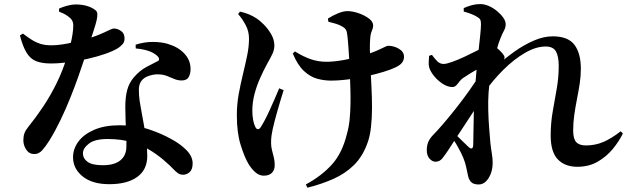

<svg xmlns="http://www.w3.org/2000/svg" viewBox="-20 -832 3040 929"><path d="M509 59.2Q426.4 59.2 379.9 21.6Q333.4 -16 333.4 -71Q333.4 -111.7 359.2 -146.8Q385.1 -182 435.6 -203.9Q486.1 -225.9 558.9 -225.9Q643.2 -225.9 703.4 -205.2Q763.6 -184.5 804.8 -161.2Q852.2 -136.3 882.1 -105.7Q912.1 -75 912.1 -41.6Q912.1 -12.2 897.7 0.7Q883.2 13.5 865.9 13.5Q850.9 13.5 839.6 5.1Q828.4 -3.2 815.3 -17.3Q802.3 -31.3 782.9 -47.8Q753.7 -74.8 713.9 -100.4Q674.1 -126 621.5 -142.7Q568.9 -159.4 500.5 -159.4Q439 -159.4 410.1 -137Q381.2 -114.6 381.2 -90.2Q381.2 -65.4 403.6 -49Q426 -32.5 478.1 -32.5Q515 -32.5 540.2 -43.1Q565.3 -53.6 578.4 -73.8Q591.5 -93.9 591.5 -122.5Q592.3 -149 590.6 -182.6Q588.9 -216.3 587.6 -251.1Q586.3 -285.8 586.3 -315.1Q586.3 -362.6 595.5 -396.7Q604.7 -430.8 626.8 -456.7Q656.1 -491.3 690 -508.7Q723.9 -526 747.2 -538.5Q751.2 -544.3 748.5 -551.3Q745.8 -558.3 737.8 -564.2Q721.6 -578.2 695.6 -586.6Q669.6 -594.9 636.8 -597.5L636.3 -615.8Q679.4 -629.5 720.4 -629.1Q761.5 -628.8 791.7 -619.7Q842.7 -604.6 872.3 -572.5Q902 -540.5 902 -498.4Q902 -474.5 892.7 -458.6Q883.4 -442.7 859.2 -442.7Q839.6 -442.7 822.3 -450.3Q805.1 -457.9 785.4 -465.4Q765.7 -472.8 738 -472.3Q716.5 -471.2 695.1 -463Q673.8 -454.9 662.8 -438.6Q651.8 -422.3 651.9 -397.6Q651.9 -372.9 655.6 -343.8Q658.5 -323.8 664.6 -292.3Q670.6 -260.8 677 -223.8Q683.3 -186.8 687.9 -148.8Q692.5 -110.8 692.5 -77.1Q692.5 -10.6 643.8 24.3Q595.1 59.2 509 59.2ZM146.3 -86.6Q121 -86.6 107 -107.7Q93 -128.7 93 -153.8Q93 -172.5 98.3 -187.3Q103.6 -202 117.5 -218.9Q152.9 -262.6 187.7 -314.4Q222.6 -366.3 253.1 -427.8Q283.6 -489.4 305.3 -560.6Q314.3 -589.2 320.6 -615.2Q327 -641.3 330.6 -664.6Q334.3 -687.9 334.5 -706.8Q334.8 -722.8 328.7 -733.2Q322.7 -743.6 309.7 -752.7Q297.5 -761.8 285.5 -767.3Q273.4 -772.9 265.8 -775.6V-790.4Q280 -797.4 303.3 -803.9Q326.7 -810.4 347.5 -810.4Q377.1 -810.4 401.4 -803Q425.7 -795.6 440.7 -783.5Q449.6 -777.6 450.8 -766Q452.1 -754.4 447.7 -734.6Q443.2 -714.7 433.3 -684.6Q423.5 -654.4 408.7 -609.7Q401.8 -589.3 389.4 -550.7Q377 -512.1 359.5 -462.9Q342.1 -413.6 320.4 -359.4Q298.7 -305.1 273.1 -251.7Q247.4 -198.3 219 -152.2Q200.3 -122.5 183.9 -104.6Q167.5 -86.6 146.3 -86.6ZM225.4 -524.9Q183.5 -524.9 155.4 -535.8Q127.2 -546.8 108.9 -576.4Q90.5 -605.9 76.4 -660.7L91 -669.4Q112.3 -653.3 131.7 -640.7Q151.2 -628 174 -620.4Q196.8 -612.8 228.9 -612.8Q253.1 -612.8 280.1 -616.9Q307.2 -621 331.6 -626.5Q356.1 -632 371.7 -635.7Q428.5 -651.2 460 -664.5Q491.5 -677.8 507.4 -685.9Q523.4 -694 531.2 -694Q548.6 -694 565.6 -682.2Q582.6 -670.3 582.6 -646.2Q582.6 -629.1 573.7 -618.9Q564.8 -608.6 552 -599.8Q528.9 -585.2 490.1 -571.7Q451.4 -558.1 405.4 -547.6Q359.3 -537.1 312.5 -531Q265.6 -524.9 225.4 -524.9Z M1459.7 60.5Q1537.3 18.5 1587.1 -37.3Q1636.9 -93.2 1659.1 -186.1Q1668.1 -217.4 1671.6 -253.1Q1675.1 -288.7 1675.8 -326.7Q1676.6 -364.6 1675.3 -403Q1674.1 -441.4 1672.8 -477.7Q1671.8 -508.9 1669.8 -543.4Q1667.8 -577.8 1665.4 -609.8Q1663.1 -641.8 1660.3 -663.3Q1658.6 -680.1 1653.5 -688.5Q1648.3 -696.9 1639.3 -701.8Q1624.6 -711.1 1607.1 -716.5Q1589.5 -721.9 1568.7 -727L1566.7 -742.2Q1589.5 -756.9 1615.4 -767.6Q1641.4 -778.2 1661.2 -778.2Q1685.5 -778.2 1714.5 -768.3Q1743.5 -758.4 1764.5 -742.8Q1785.5 -727.2 1785.5 -708.9Q1785.5 -696.4 1778.9 -681.9Q1772.4 -667.4 1770.9 -641.1Q1769.5 -622.7 1769.6 -596.6Q1769.7 -570.6 1770.9 -544.4Q1772 -518.2 1773 -497Q1775 -456.1 1777.5 -407.5Q1780 -359 1780 -309.5Q1779.9 -260 1774.8 -214.9Q1769.8 -169.8 1756.3 -135.4Q1733.3 -73.2 1691.7 -32.4Q1650.1 8.3 1593.3 33.5Q1536.5 58.7 1467.6 76.2ZM1255.9 18Q1234.9 18 1216.2 2.2Q1197.5 -13.6 1181 -41.1Q1161.4 -75.3 1143.7 -133Q1126 -190.8 1126 -274.3Q1126 -326.9 1135 -376.6Q1144.1 -426.2 1155.4 -472.7Q1166.7 -519.1 1175.7 -562.4Q1184.8 -605.6 1184.8 -645.6Q1184.8 -680.8 1168.5 -711.1Q1152.3 -741.4 1132 -764.2L1141.4 -775.8Q1166.6 -770 1184.8 -762.4Q1202.9 -754.8 1220.6 -743.4Q1236.2 -733.5 1256.7 -713Q1277.2 -692.5 1292.3 -666.1Q1307.5 -639.8 1307.5 -611.8Q1307.5 -590.9 1297.8 -570.7Q1288.2 -550.4 1272.6 -523.3Q1254.1 -489.4 1237.6 -451.8Q1221.1 -414.3 1211 -375.2Q1200.9 -336.1 1200.9 -296.2Q1200.9 -273.2 1204.7 -252.1Q1208.6 -230.9 1215.4 -217.8Q1220.6 -207.2 1227.6 -206.9Q1234.6 -206.5 1241.3 -216.3Q1250.7 -230.7 1262.3 -252.8Q1273.9 -274.9 1285.9 -301.5Q1297.9 -328.2 1309.6 -354.7Q1321.3 -381.3 1330.8 -404.7L1352.4 -395.8Q1344.6 -371.8 1337.1 -346Q1329.6 -320.2 1322.1 -294.7Q1314.6 -269.1 1309 -246.8Q1303.5 -224.5 1299.5 -207.7Q1295.9 -191.4 1293.8 -176.3Q1291.6 -161.2 1291.6 -139.9Q1291.6 -122.3 1296.2 -104.8Q1300.8 -87.3 1305 -69.9Q1309.2 -52.5 1309.2 -33.6Q1309.2 -9.3 1295.6 4.4Q1281.9 18 1255.9 18ZM1579.9 -442Q1548.7 -442 1515.3 -450.9Q1481.9 -459.8 1451 -488.1Q1420.2 -516.4 1396.8 -572.8L1406.7 -583.3Q1448.5 -557.5 1484.3 -545.3Q1520.2 -533.1 1558.8 -533.1Q1596.1 -533.1 1643 -541.6Q1690 -550 1734.8 -563.1Q1779.6 -576.1 1808.3 -589.1Q1833.4 -600.3 1843.1 -605.4Q1852.8 -610.5 1857.6 -610.5Q1885.8 -610.5 1910.3 -596Q1934.8 -581.5 1934.8 -557.4Q1934.8 -542.3 1926 -529.7Q1917.2 -517.1 1892.8 -505.6Q1872.3 -495.6 1836.6 -484.6Q1801 -473.6 1757.2 -463.9Q1713.4 -454.3 1667.7 -448.2Q1621.9 -442 1579.9 -442Z M2773.7 -25Q2713.5 -25 2679 -60.9Q2644.5 -96.7 2644.5 -176Q2644.5 -236.5 2654.4 -292.7Q2664.3 -348.8 2673.9 -403.5Q2683.4 -458.2 2683.4 -512.6Q2683.4 -559.2 2670 -583.1Q2656.5 -607 2620 -607Q2573.1 -607 2519.9 -576Q2466.7 -545.1 2415.5 -494.2Q2364.3 -443.4 2322.2 -383.2L2326.1 -455.8Q2351.8 -483.4 2389.4 -518Q2427.1 -552.6 2471.5 -583.9Q2515.8 -615.2 2563.1 -635.7Q2610.3 -656.2 2654.7 -656.2Q2728.4 -656.2 2759.5 -615.2Q2790.5 -574.1 2790.5 -498.8Q2790.5 -463.8 2785 -427.7Q2779.5 -391.6 2771.9 -353.7Q2764.4 -315.8 2758.8 -277.3Q2753.3 -238.9 2753.3 -200.1Q2753.3 -160.9 2767.9 -144.6Q2782.5 -128.3 2815.2 -128.3Q2860.3 -128.3 2900 -145.4Q2939.6 -162.6 2983.3 -196.8L2993.8 -186.1Q2975.9 -149 2945.3 -111.6Q2914.6 -74.2 2871.9 -49.6Q2829.2 -25 2773.7 -25ZM2088.8 -49.5Q2072.8 -48.8 2058.9 -63.7Q2045 -78.6 2045 -105.4Q2045 -127.4 2052 -144.5Q2059.1 -161.6 2074.2 -177.4Q2093.9 -197.3 2123.3 -231.4Q2152.7 -265.4 2185.9 -307.5Q2219.1 -349.5 2251.3 -394.8Q2283.5 -440.2 2309.7 -482.7L2315.6 -361.2Q2295.9 -330.2 2274.7 -298Q2253.6 -265.8 2232.1 -233.1Q2210.6 -200.3 2189.2 -167.7Q2167.8 -135 2146.8 -102.4Q2133.2 -81.7 2120.5 -66Q2107.8 -50.2 2088.8 -49.5ZM2296.3 60.6Q2270 60.6 2258.7 47.9Q2247.3 35.2 2243.6 14.1Q2239.6 -6.6 2235.1 -26.2Q2230.6 -45.9 2221.7 -68.2Q2217 -79.9 2209.9 -94.1Q2202.7 -108.3 2193.9 -124Q2185.2 -139.6 2175.1 -154.5Q2165.1 -169.4 2154.6 -182.7L2165.3 -203.3Q2175 -191.7 2191.2 -175.1Q2207.4 -158.5 2223.4 -143.6Q2239.5 -128.7 2247 -121Q2268.2 -101.9 2269.7 -131.1Q2270.4 -158.2 2271 -202.8Q2271.5 -247.4 2272.9 -300.5Q2274.2 -353.5 2278.2 -403.6Q2281.5 -447.9 2286 -495.4Q2290.5 -542.8 2295.4 -585.9Q2300.3 -629 2303.7 -663Q2307.2 -696.9 2307.2 -714.3Q2307.2 -730.6 2303.4 -737.5Q2299.6 -744.5 2285.6 -752.1Q2275.2 -758.5 2260 -764.4Q2244.8 -770.4 2223.9 -776L2223.7 -792.9Q2243.4 -801.5 2262.8 -806.9Q2282.1 -812.3 2303.7 -812.3Q2324.2 -812.3 2345.9 -802.7Q2367.6 -793 2385.6 -777.9Q2403.7 -762.8 2415.2 -746.3Q2426.7 -729.8 2426.7 -715.7Q2426.7 -698.5 2418.6 -684.1Q2410.5 -669.7 2401.1 -645.7Q2393 -626.4 2383.8 -593.5Q2374.7 -560.5 2366.4 -522.1Q2358 -483.7 2351.8 -447.1Q2345.6 -410.5 2344 -384.1Q2341.2 -343.6 2342.4 -298.7Q2343.5 -253.8 2346.8 -212.7Q2350 -171.7 2352.8 -139.9Q2356.2 -109.6 2360 -87.6Q2363.8 -65.5 2363.8 -44.7Q2363.8 -15.2 2354.6 8.6Q2345.4 32.4 2330.5 46.5Q2315.6 60.6 2296.3 60.6ZM2168.6 -410.9Q2146.7 -410.9 2123.3 -425.7Q2099.9 -440.5 2081.7 -462.3Q2063.5 -484.1 2057 -504.7Q2053.3 -517.2 2054.4 -533.2Q2055.4 -549.3 2056.2 -562L2069.9 -566.5Q2083 -548.1 2096.1 -535.3Q2109.2 -522.6 2126.3 -522.6Q2140.4 -522.6 2167.8 -532.5Q2195.2 -542.3 2226.5 -556.9Q2257.9 -571.5 2285.5 -585.7Q2313.2 -599.9 2328.5 -607.8Q2340.1 -614.3 2349 -614.7Q2357.9 -615.1 2365.4 -611.8Q2376.3 -607.1 2389.3 -595.7Q2402.4 -584.3 2411.8 -572.8Q2421.2 -561.3 2421.2 -555.3Q2421.2 -545.1 2415.2 -536.9Q2409.1 -528.7 2398.7 -516.2Q2379.2 -494.2 2361 -469.3Q2342.8 -444.3 2325.3 -418.5L2328.5 -479.2Q2332.8 -487.2 2338 -502Q2343.3 -516.9 2345.1 -525.8Q2326.5 -517.7 2302 -504.1Q2277.5 -490.5 2255.3 -476.9Q2233.2 -463.4 2220.5 -454.5Q2210.5 -447.8 2203 -437.4Q2195.5 -427 2187.5 -418.9Q2179.6 -410.9 2168.6 -410.9Z"/></svg>

Font: Noto Serif SC ExtraLight
Style: Regular
Weight: 200
Designer: Ryoko NISHIZUKA 西塚涼子 (kana & ideographs); Frank Grießhammer (Latin, Greek & Cyrillic); Wenlong ZHANG 张文龙 (bopomofo); San
Foundry: Adobe
Version: Version 2.002-H1;hotconv 1.1.0;makeotfexe 2.6.0